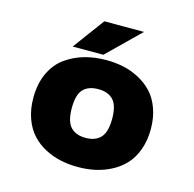

<svg xmlns="http://www.w3.org/2000/svg" viewBox="-103 -790 915 907"><g transform="rotate(15 355.0 -337.0)"><path d="M184 -532.5 297.5 -686.5H491.5L334 -532.5ZM67 -251Q67 -320 91.2 -372Q115.5 -424 157 -453.8Q198.5 -483.5 248 -497.8Q297.5 -512 354 -512Q398.5 -512 438.8 -503.5Q479 -495 516.5 -475Q554 -455 581.5 -425.5Q609 -396 625.2 -351.2Q641.5 -306.5 641.5 -251Q641.5 -195.5 625.2 -150.5Q609 -105.5 581.5 -75.8Q554 -46 516.5 -26.2Q479 -6.5 438.8 2.2Q398.5 11 354 11Q309.5 11 269 2.2Q228.5 -6.5 191.2 -26.2Q154 -46 126.8 -75.8Q99.5 -105.5 83.2 -150.5Q67 -195.5 67 -251ZM354 -131.5Q402 -131.5 427.2 -158.8Q452.5 -186 452.5 -251Q452.5 -315.5 427.2 -342.5Q402 -369.5 354 -369.5Q305 -369.5 280 -342.8Q255 -316 255 -251Q255 -186.5 280.2 -159Q305.5 -131.5 354 -131.5Z"/></g></svg>

Font: League Mono ExtraBold
Style: Regular
Weight: 800
Width: 6
Designer: Tyler Finck
Foundry: The League of Moveable Type / Tyler Finck
Version: Version 2.210